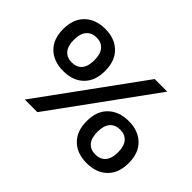

<svg xmlns="http://www.w3.org/2000/svg" viewBox="-138 -1020 1316 1316"><g transform="rotate(45 519.5 -362.0)"><path d="M191.9 0 722.2 -729H844.2L314 0ZM36.1 -527.8Q36.1 -625 91.6 -679Q147 -732.9 240.2 -732.9Q333 -732.9 387.9 -678.7Q442.9 -624.5 442.9 -527.8Q442.9 -431.2 388.2 -377.7Q333.5 -324.2 240.2 -324.2Q146.5 -324.2 91.3 -377.7Q36.1 -431.2 36.1 -527.8ZM240.2 -407.2Q287.1 -407.2 313 -437.5Q338.9 -467.8 338.9 -527.8Q338.9 -587.9 313 -618.4Q287.1 -648.9 240.2 -648.9Q192.9 -648.9 166.5 -618.4Q140.1 -587.9 140.1 -527.8Q140.1 -467.8 166.3 -437.5Q192.4 -407.2 240.2 -407.2ZM596.2 -195.8Q596.2 -293 651.9 -346.4Q707.5 -399.9 800.8 -399.9Q893.1 -399.9 948.5 -346.2Q1003.9 -292.5 1003.9 -195.8Q1003.9 -98.6 948.5 -44.9Q893.1 8.8 799.8 8.8Q706.1 8.8 651.1 -45.2Q596.2 -99.1 596.2 -195.8ZM800.8 -316.9Q752.9 -316.9 726.6 -286.4Q700.2 -255.9 700.2 -195.8Q700.2 -135.7 726.6 -105.5Q752.9 -75.2 799.8 -75.2Q846.7 -75.2 873.3 -105.5Q899.9 -135.7 899.9 -195.8Q899.9 -255.9 873.8 -286.4Q847.7 -316.9 800.8 -316.9Z"/></g></svg>

Font: Lumene Sans Expanded Medium
Style: Regular
Weight: 500
Width: 7
Designer: Deni Anggara
Version: Version 1.003;Glyphs 3.1.2 (3151)